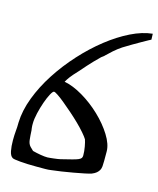

<svg xmlns="http://www.w3.org/2000/svg" viewBox="-113 -837 755 916"><g transform="rotate(15 264.0 -379.0)"><path d="M18 -182Q20 -242 44.5 -306.5Q69 -371 109.5 -433.5Q150 -496 201.5 -552.5Q253 -609 309 -653Q365 -697 421 -724.5Q477 -752 527 -757L528 -728Q527 -728 515.5 -721.5Q504 -715 486 -705Q468 -695 446 -682Q424 -669 403 -656Q382 -642 364.5 -626.5Q347 -611 335 -599Q333 -597 330 -594L318 -585Q316 -583 313 -580Q311 -579 288 -555Q265 -531 233 -494Q220 -480 211.5 -470.5Q203 -461 197.5 -453.5Q192 -446 188 -440Q184 -434 180 -427Q223 -419 272 -390Q321 -361 363 -321Q405 -281 432.5 -237Q460 -193 460 -157V-111Q460 -96 459 -84.5Q458 -73 453.5 -65Q449 -57 441 -50Q433 -43 418 -37Q409 -34 385.5 -29Q362 -24 333.5 -19Q305 -14 276 -9.5Q247 -5 227 -3Q214 -1 198 -1H154Q109 -1 74.5 -4Q40 -7 35 -11Q23 -18 18.5 -41Q14 -64 14 -93Q14 -107 14.5 -118Q15 -129 16 -140Q17 -150 17.5 -159.5Q18 -169 18 -182ZM86 -172Q88 -162 88 -152.5Q88 -143 89 -136Q90 -124 91 -115Q92 -106 95 -98.5Q98 -91 104 -84.5Q110 -78 120 -69Q139 -64 159.5 -60.5Q180 -57 194 -57Q198 -57 207 -58Q216 -59 225.5 -60Q235 -61 244 -62.5Q253 -64 257 -65Q289 -73 309 -78Q329 -83 339.5 -87.5Q350 -92 353.5 -97Q357 -102 357 -110Q357 -131 353 -153Q349 -175 345 -186L346 -185Q339 -197 323 -215.5Q307 -234 286 -254.5Q265 -275 242 -295Q219 -315 199 -331.5Q179 -348 164 -358Q149 -368 144 -368Q138 -368 128 -349.5Q118 -331 108.5 -304Q99 -277 92 -247Q85 -217 85 -195Q85 -190 85 -184Q85 -178 86 -172Z"/></g></svg>

Font: New Athena Unicode
Style: Bold
Weight: 700
Designer: J. Rusten 1997; rev. by R. Hancock 2001, 2002, rev. by D. Mastronarde 2002-2021
Foundry: Society for Classical Studies (formerly American Philological Association)
Version: Version 5.008